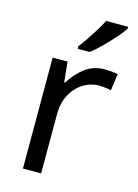

<svg xmlns="http://www.w3.org/2000/svg" viewBox="-117 -831 646 896"><g transform="rotate(15 206.5 -383.0)"><path d="M335 -546Q350 -546 367.5 -544.5Q385 -543 398 -540L387 -459Q374 -462 358.5 -464Q343 -466 329 -466Q288 -466 252 -443.5Q216 -421 194.5 -380.5Q173 -340 173 -286V0H85V-536H157L167 -438H171Q197 -482 238 -514Q279 -546 335 -546ZM388 -756Q376 -738 351 -709.5Q326 -681 297.5 -652.5Q269 -624 245 -606H187V-618Q202 -637 219.5 -663Q237 -689 254 -716.5Q271 -744 282 -766H388Z"/></g></svg>

Font: Noto Music
Style: Regular
Weight: 400
Designer: Monotype Design Team, Benjamin Yang
Foundry: Monotype Imaging Inc.
Version: Version 2.002; ttfautohint (v1.8.4.7-5d5b)